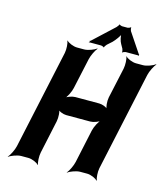

<svg xmlns="http://www.w3.org/2000/svg" viewBox="-133 -1015 1002 1145"><g transform="rotate(15 368.0 -442.5)"><path d="M568 -50 700 -661C705 -685 724 -722 736 -735L735 -737C720 -725 683 -711 660 -711H617C594 -711 561 -725 552 -737L551 -735C557 -722 559 -685 554 -661L513 -473C508 -449 511 -409 521 -397L523 -399C516 -412 487 -423 468 -423H320C301 -423 268 -412 255 -399L257 -397C273 -409 292 -449 297 -473L338 -661C343 -685 361 -722 373 -735L372 -737C357 -725 320 -711 297 -711H253C230 -711 197 -725 188 -737L187 -735C193 -722 196 -685 191 -661L59 -50C54 -26 35 11 23 24V26C38 14 76 0 99 0H143C166 0 198 14 207 26L209 24C203 11 201 -26 206 -50L250 -255C255 -279 253 -319 243 -331L240 -329C247 -316 276 -305 295 -305H443C462 -305 495 -316 508 -329L507 -331C491 -319 471 -279 466 -255L422 -50C417 -26 399 11 387 24V26C402 14 440 0 463 0H506C529 0 561 14 570 26L572 24C566 11 563 -26 568 -50ZM619 -768 538 -889C537 -893 532 -906 535 -909L532 -911C529 -907 517 -903 513 -903H479C475 -903 465 -907 464 -910L462 -909C462 -906 452 -893 449 -890L321 -771C320 -770 317 -770 316 -770V-767C316 -766 317 -765 317 -764C317 -762 314 -760 313 -759L314 -757C315 -758 316 -760 318 -760H389C393 -760 404 -756 405 -753L408 -754C407 -757 417 -770 420 -773L449 -799C464 -814 489 -847 492 -863H488C485 -847 493 -813 502 -799L516 -774C517 -770 522 -757 519 -754L522 -752C524 -756 537 -760 541 -760H617C618 -760 619 -758 620 -757L622 -760C621 -761 620 -762 620 -763C620 -764 621 -764 622 -765L621 -768Z"/></g></svg>

Font: Asimov
Style: EdgeExtremeIt
Weight: 500
Designer: Google
Version: Version 2.000980: 2014